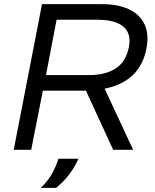

<svg xmlns="http://www.w3.org/2000/svg" viewBox="-20 -720 744 923"><path d="M46 0 182 -700H469Q551 -700 603 -674Q655 -648 676 -600.5Q697 -553 684 -487Q672 -423 635.5 -377.5Q599 -332 534.5 -308Q470 -284 371 -284H186L130 0ZM201 -359H408Q487 -359 536 -391Q585 -423 599 -491Q613 -557 574 -591Q535 -625 451 -625H252ZM524 0 389 -293 474 -313 620 0ZM176 183Q209 152 229 116.5Q249 81 261 43H357Q341 80 314.5 116Q288 152 250 183Z"/></svg>

Font: REM Light
Style: Italic
Weight: 300
Italic angle: -11°
Designer: Octavio Pardo
Foundry: Ashler Design
Version: Version 1.005;gftools[0.9.28]